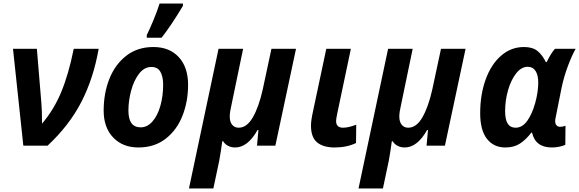

<svg xmlns="http://www.w3.org/2000/svg" viewBox="-20 -818 3252 1078"><path d="M53 -544H187L212 -243Q216 -203 216 -124Q282 -201 323.5 -300.5Q365 -400 394 -544H534Q505 -379 437.5 -247Q370 -115 247 0H111Z M562 -197Q562 -294 594 -375Q626 -456 689 -505Q752 -554 841 -554Q931 -554 983.5 -497.5Q1036 -441 1036 -342Q1036 -248 1004.5 -168Q973 -88 910 -39Q847 10 757 10Q669 10 615.5 -46Q562 -102 562 -197ZM896 -343Q896 -388 880.5 -415Q865 -442 830 -442Q790 -442 761 -404.5Q732 -367 716.5 -310Q701 -253 701 -197Q701 -103 770 -103Q807 -103 836 -136Q865 -169 880.5 -224Q896 -279 896 -343ZM804 -621Q821 -655 842 -706Q863 -757 876 -798H1007V-785Q940 -673 887 -606H804Z M1207 -544H1345L1279 -226Q1270 -189 1270 -163Q1270 -134 1283.5 -117.5Q1297 -101 1320 -101Q1366 -101 1399.5 -159Q1433 -217 1455 -315L1504 -544H1642L1526 0H1423L1431 -88H1426Q1371 10 1300 10Q1278 10 1260 0.5Q1242 -9 1233 -25H1228Q1220 34 1211 84L1178 240H1041Z M1726 -113Q1726 -141 1737 -191L1812 -544H1950L1874 -183Q1867 -150 1867 -139Q1867 -101 1906 -101Q1937 -101 1980 -118L1979 -15Q1927 10 1859 10Q1795 10 1760.5 -18.5Q1726 -47 1726 -113Z M2159 -544H2297L2231 -226Q2222 -189 2222 -163Q2222 -134 2235.5 -117.5Q2249 -101 2272 -101Q2318 -101 2351.5 -159Q2385 -217 2407 -315L2456 -544H2594L2478 0H2375L2383 -88H2378Q2323 10 2252 10Q2230 10 2212 0.5Q2194 -9 2185 -25H2180Q2172 34 2163 84L2130 240H1993Z M2676 -182Q2676 -286 2706.5 -371Q2737 -456 2793 -505Q2849 -554 2922 -554Q2970 -554 2997.5 -532Q3025 -510 3045 -469H3049Q3077 -525 3096 -544H3212Q3191 -507 3168.5 -447Q3146 -387 3133 -325L3102 -169Q3097 -149 3097 -138Q3097 -123 3104.5 -114.5Q3112 -106 3125 -106Q3141 -106 3155 -112L3154 -5Q3142 1 3121.5 5.5Q3101 10 3078 10Q2986 10 2967 -74H2964Q2933 -34 2899.5 -12Q2866 10 2817 10Q2752 10 2714 -38.5Q2676 -87 2676 -182ZM2985 -240Q3002 -301 3002 -355Q3002 -396 2987 -419.5Q2972 -443 2943 -443Q2907 -443 2878 -406Q2849 -369 2832.5 -311.5Q2816 -254 2816 -194Q2816 -147 2830.5 -124Q2845 -101 2875 -101Q2912 -101 2939.5 -138.5Q2967 -176 2985 -240Z"/></svg>

Font: Noto Sans Display
Style: Bold Italic
Weight: 700
Italic angle: -12°
Designer: Monotype Design team
Foundry: Monotype Imaging Inc.
Version: Version 1.000